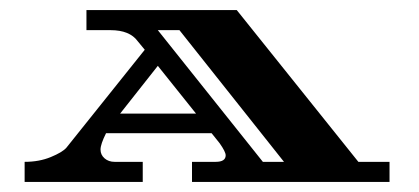

<svg xmlns="http://www.w3.org/2000/svg" viewBox="-20 -670 833 382"><path d="M755 -348V-308H362V-348H409Q429 -348 429 -361Q429 -368 417 -385L401 -405H191Q180 -383 180 -372.5Q180 -362 188 -355Q196 -348 208 -348H264V-308H29V-348Q58 -348 81 -357.5Q104 -367 112 -376L268 -571L254 -588Q238 -610 200 -610H152V-650H451L693 -348ZM294 -610 503 -348H545L337 -610ZM294 -539 219 -444H370Z"/></svg>

Font: Diplomata SC
Style: Regular
Weight: 400
Width: 7
Designer: Eduardo Rodriguez Tunni
Foundry: Eduardo Rodriguez Tunni
Version: Version 1.001